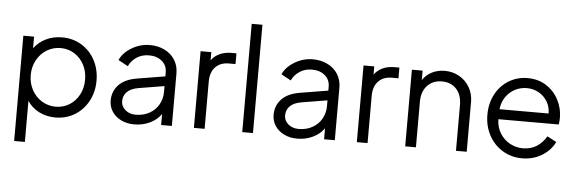

<svg xmlns="http://www.w3.org/2000/svg" viewBox="-56 -947 4016 1337"><g transform="rotate(5 1952.0 -278.5)"><path d="M77 -536H152V-455Q185 -499 235.5 -523.5Q286 -548 348 -548Q423 -548 483.5 -511.5Q544 -475 578 -411Q612 -347 612 -268Q612 -189 577.5 -125Q543 -61 483 -24.5Q423 12 348 12Q286 12 234.5 -14Q183 -40 152 -87V200H77ZM344 -63Q397 -63 440 -90Q483 -117 507.5 -163.5Q532 -210 532 -268Q532 -326 507.5 -372.5Q483 -419 440 -446Q397 -473 344 -473Q291 -473 247 -446Q203 -419 177.5 -372Q152 -325 152 -268Q152 -211 177.5 -164Q203 -117 247 -90Q291 -63 344 -63Z M722 -139Q722 -204 764.5 -249Q807 -294 893 -308L1087 -340V-368Q1087 -416 1052 -446Q1017 -476 961 -476Q913 -476 876 -452Q839 -428 820 -388L752 -425Q775 -477 834.5 -512.5Q894 -548 961 -548Q1019 -548 1065 -525Q1111 -502 1136.5 -461Q1162 -420 1162 -368V0H1087V-77Q1060 -37 1010 -12.5Q960 12 899 12Q849 12 808.5 -7.5Q768 -27 745 -61.5Q722 -96 722 -139ZM904 -56Q957 -56 999 -79Q1041 -102 1064 -142.5Q1087 -183 1087 -232V-272L911 -243Q855 -234 828.5 -207.5Q802 -181 802 -142Q802 -106 831 -81Q860 -56 904 -56Z M1316 -536H1391V-478Q1412 -509 1448 -526Q1484 -543 1532 -543H1566V-468H1519Q1460 -468 1425.5 -431.5Q1391 -395 1391 -330V0H1316Z M1654 -757H1729V0H1654Z M1861 -139Q1861 -204 1903.5 -249Q1946 -294 2032 -308L2226 -340V-368Q2226 -416 2191 -446Q2156 -476 2100 -476Q2052 -476 2015 -452Q1978 -428 1959 -388L1891 -425Q1914 -477 1973.5 -512.5Q2033 -548 2100 -548Q2158 -548 2204 -525Q2250 -502 2275.5 -461Q2301 -420 2301 -368V0H2226V-77Q2199 -37 2149 -12.5Q2099 12 2038 12Q1988 12 1947.5 -7.5Q1907 -27 1884 -61.5Q1861 -96 1861 -139ZM2043 -56Q2096 -56 2138 -79Q2180 -102 2203 -142.5Q2226 -183 2226 -232V-272L2050 -243Q1994 -234 1967.5 -207.5Q1941 -181 1941 -142Q1941 -106 1970 -81Q1999 -56 2043 -56Z M2455 -536H2530V-478Q2551 -509 2587 -526Q2623 -543 2671 -543H2705V-468H2658Q2599 -468 2564.5 -431.5Q2530 -395 2530 -330V0H2455Z M2793 -536H2868V-470Q2892 -507 2932.5 -527.5Q2973 -548 3022 -548Q3078 -548 3124 -522Q3170 -496 3196.5 -450Q3223 -404 3223 -348V0H3148V-319Q3148 -391 3110 -432Q3072 -473 3009 -473Q2946 -473 2907 -431.5Q2868 -390 2868 -319V0H2793Z M3344 -270Q3344 -349 3377.5 -412.5Q3411 -476 3470 -512Q3529 -548 3602 -548Q3676 -548 3732 -512Q3788 -476 3818.5 -417Q3849 -358 3849 -293Q3849 -268 3845 -245H3423Q3424 -189 3450.5 -146.5Q3477 -104 3519.5 -81Q3562 -58 3610 -58Q3715 -58 3774 -156L3838 -122Q3812 -65 3750.5 -26.5Q3689 12 3610 12Q3536 12 3475 -24.5Q3414 -61 3379 -125.5Q3344 -190 3344 -270ZM3768 -315Q3768 -361 3745.5 -398.5Q3723 -436 3685 -457Q3647 -478 3602 -478Q3558 -478 3519.5 -458Q3481 -438 3455.5 -401Q3430 -364 3425 -315Z"/></g></svg>

Font: Evergrow Sans 
Style: Regular
Weight: 400
Foundry: 10Web
Version: Version 1.000